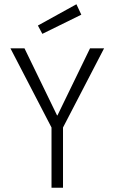

<svg xmlns="http://www.w3.org/2000/svg" viewBox="-20 -882 540 902"><path d="M158 -762 339 -862 362 -813 179 -723ZM276 -283V0H222V-283L29 -655H95L248 -340H250L403 -655H469Z"/></svg>

Font: Lekton
Style: Regular
Weight: 400
Designer: Paolo Mazzetti, Luciano Perondi, Raffaele Flato, Elena Papassissa, Emilio Macchia, Michela Povoleri, Tobias Seemiller, R
Version: Version 34.000